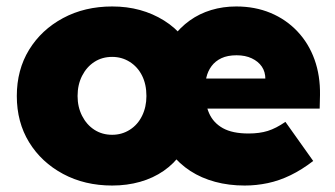

<svg xmlns="http://www.w3.org/2000/svg" viewBox="-20 -564 1036 594"><path d="M32 -267Q32 -348 70 -410Q108 -472 175 -508Q242 -544 327 -544Q373 -544 413 -533Q453 -522 487.5 -500.5Q522 -479 547 -448H514Q537 -479 567 -500.5Q597 -522 633.5 -533Q670 -544 711 -544Q769 -544 817 -524Q865 -504 900 -467Q935 -430 953 -380Q971 -330 970 -270L969 -228H608L602 -321H846L801 -285V-319Q801 -342 790 -358Q779 -374 759 -383.5Q739 -393 712 -393Q684 -393 665 -384Q646 -375 634.5 -359.5Q623 -344 618.5 -324.5Q614 -305 614 -283Q614 -243 627 -213.5Q640 -184 669.5 -167.5Q699 -151 749 -151Q783 -151 808.5 -159Q834 -167 863 -187L949 -66Q914 -39 879 -22Q844 -5 808.5 2.5Q773 10 737 10Q688 10 645.5 -1.5Q603 -13 569 -35Q535 -57 509 -90H541Q519 -58 486.5 -35.5Q454 -13 413.5 -1.5Q373 10 327 10Q242 10 175 -26Q108 -62 70 -124Q32 -186 32 -267ZM433 -267Q433 -303 419.5 -330Q406 -357 381.5 -372.5Q357 -388 327 -388Q296 -388 272 -372.5Q248 -357 234 -329.5Q220 -302 220 -267Q220 -233 234 -205.5Q248 -178 272 -162.5Q296 -147 327 -147Q357 -147 381.5 -162.5Q406 -178 419.5 -205.5Q433 -233 433 -267Z"/></svg>

Font: Mach ExtraBold
Style: Regular
Weight: 800
Version: Version 1.002